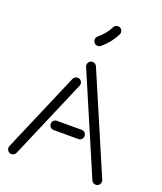

<svg xmlns="http://www.w3.org/2000/svg" viewBox="-170 -1035 993 1175"><g transform="rotate(20 327.0 -447.0)"><path d="M337 -778 336 -777Q326 -769 313.5 -770Q301 -771 293 -781Q285 -791 286 -803.5Q287 -816 297 -824Q342 -861 366 -909Q371 -920 383 -924Q395 -928 406 -923Q417 -918 421 -906Q425 -894 420 -883Q392 -825 337 -778ZM400 -254Q413 -254 421.5 -245.5Q430 -237 430 -224Q430 -211 421.5 -202.5Q413 -194 400 -194H240Q227 -194 218.5 -202.5Q210 -211 210 -224Q210 -237 218.5 -245.5Q227 -254 240 -254ZM241 -528Q246 -539 258 -543.5Q270 -548 281 -543Q292 -538 296.5 -526Q301 -514 296 -503L74 15Q69 26 57 30.5Q45 35 34 30Q23 25 18.5 13Q14 1 19 -10ZM623 -10Q628 1 623.5 13Q619 25 608 30Q597 35 585 30.5Q573 26 568 15L294 -625Q289 -636 293.5 -648Q298 -660 309 -665Q320 -670 332 -665.5Q344 -661 349 -650Z"/></g></svg>

Font: Beon
Style: Medium
Weight: 500
Designer: BSozoo
Foundry: BSozoo
Version: Version 001.000